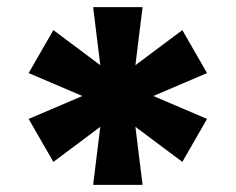

<svg xmlns="http://www.w3.org/2000/svg" viewBox="-20 -892 658 536"><path d="M408 -624 558 -560 489 -440 358 -538 378 -376H240L260 -538L129 -440L60 -560L210 -624L60 -688L129 -808L260 -710L240 -872H378L358 -710L489 -808L558 -688Z"/></svg>

Font: Biryani Heavy
Style: Regular
Weight: 900
Designer: Dan Reynolds and Mathieu Réguer
Foundry: Dan Reynolds and Mathieu Réguer
Version: Version 1.003; ttfautohint (v1.1) -l 5 -r 5 -G 72 -x 0 -D la